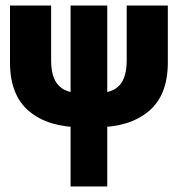

<svg xmlns="http://www.w3.org/2000/svg" viewBox="-20 -671 640 691"><path d="M272 -213Q154 -213 85 -270.5Q16 -328 16 -446V-651H164V-455Q164 -393 189.5 -365Q215 -337 263 -337H337Q386 -337 411 -365Q436 -393 436 -455V-651H584V-446Q584 -328 515 -270.5Q446 -213 328 -213ZM234 0V-651H366V0Z"/></svg>

Font: Source Code Pro ExtraBold
Style: Regular
Weight: 800
Monospace: yes
Designer: Paul D. Hunt, Teo Tuominen
Foundry: Adobe Systems Incorporated
Version: Version 1.018;hotconv 1.0.116;makeotfexe 2.5.65601